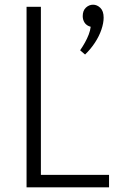

<svg xmlns="http://www.w3.org/2000/svg" viewBox="-20 -797 494 817"><path d="M342 -565 321 -583Q332 -599 341.5 -616Q351 -633 357.5 -650Q364 -667 366 -683Q348 -688 340 -700.5Q332 -713 332 -728Q332 -752 345.5 -764.5Q359 -777 376 -777Q393 -777 407 -763.5Q421 -750 421 -722Q421 -699 411.5 -671Q402 -643 384 -615.5Q366 -588 342 -565ZM138 -53H444V0H93V-768H154V-38Z"/></svg>

Font: Yaldevi Light
Style: Regular
Weight: 300
Designer: Sol Matas, Rajitha Manaperi, Kosala Senevirathne
Foundry: Mooniak
Version: Version 1.100